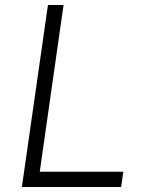

<svg xmlns="http://www.w3.org/2000/svg" viewBox="-20 -743 591 763"><path d="M67 0 170.5 -723H232.5L138 -60.5H470L461.5 0Z"/></svg>

Font: Public Sans ExtraLight
Style: Italic
Weight: 200
Italic angle: -8°
Designer: The Public Sans project authors (U.S. Web Design System). Libre Franklin designed by Pablo Impallari and Rodrigo Fuenzal
Version: Version 1.007; ttfautohint (v1.8.1) -l 8 -r 50 -G 200 -x 14 